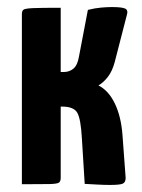

<svg xmlns="http://www.w3.org/2000/svg" viewBox="-20 -522 401 544"><path d="M292 2Q275 2 257.5 1Q240 0 220 -1L212 -130Q209 -185 199 -202.5Q189 -220 156 -220H152V-18Q152 -9 147.5 -5Q143 -1 120 -0.5Q97 0 42 0V-482Q42 -491 46.5 -494.5Q51 -498 74 -499Q97 -500 152 -500V-318H161Q177 -318 188.5 -328Q200 -338 204 -363L229 -494Q249 -499 266.5 -500.5Q284 -502 297 -502Q326 -502 335 -497.5Q344 -493 339 -478L305 -346Q298 -320 285.5 -304Q273 -288 259 -280Q288 -265 305.5 -228.5Q323 -192 327 -140L336 -18Q336 -6 328.5 -2Q321 2 292 2Z"/></svg>

Font: Yanone Kaffeesatz
Style: Bold
Weight: 700
Designer: Yanone (Cyrillic: Daniel Pouzeot, Huerta Tipografica, and Cyreal)
Foundry: Yanone
Version: Version 2.003